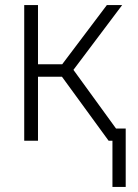

<svg xmlns="http://www.w3.org/2000/svg" viewBox="-20 -552 540 753"><path d="M75 0V-532H129V-300H224L399 -532H459L268 -278L435 -48H473V181H421V0H406L223 -251H129V0Z"/></svg>

Font: Noto Sans Mono ExtraCondensed Light
Style: Regular
Weight: 300
Width: 2
Designer: Monotype Design Team
Foundry: Monotype Imaging Inc.
Version: Version 2.014; ttfautohint (v1.8.4.7-5d5b)